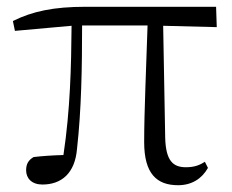

<svg xmlns="http://www.w3.org/2000/svg" viewBox="-20 -532 684 566"><path d="M505 14C545 14 575 -5 593 -37L584 -55C568 -45 553 -39 528 -39C490 -39 469 -58 467 -125L461 -456L619 -452L617 -512H232C139 -512 76 -499 18 -470L24 -441L191 -456C190 -335 187 -208 167 -75C132 -74 104 -72 79 -69C64 -60 57 -49 57 -30C57 -6 74 12 105 12C161 12 201 -21 207 -93C220 -208 222 -335 222 -457H415C411 -329 405 -204 405 -113C405 -20 442 14 505 14Z"/></svg>

Font: Noto Serif SC Light
Style: Regular
Weight: 300
Designer: Ryoko NISHIZUKA 西塚涼子 (kana & ideographs); Frank Grießhammer (Latin, Greek & Cyrillic); Wenlong ZHANG 张文龙 (bopomofo); San
Foundry: Adobe
Version: Version 2.001;hotconv 1.1.0;makeotfexe 2.6.0